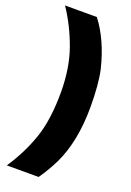

<svg xmlns="http://www.w3.org/2000/svg" viewBox="-178 -902 737 1083"><g transform="rotate(20 190.0 -360.0)"><path d="M205 120H14Q83 17 121.5 -94.5Q160 -206 160 -370Q160 -517 119 -631Q78 -745 14 -840H205Q286 -735 326 -572Q345 -487 345 -350Q345 -145 277 -2Q245 63 205 120Z"/></g></svg>

Font: Tanohe Sans ExtraBold
Style: Regular
Weight: 800
Designer: Village Type and Design LLC & Cristiano Sobral
Foundry: Cooper Hewitt Smithsonian Design Museum
Version: Version 1.00;September 29, 2021;FontCreator 13.0.0.2655 64-b